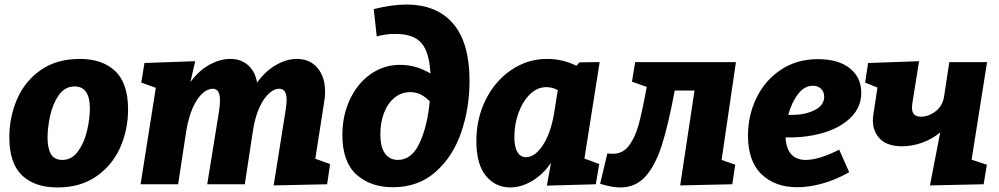

<svg xmlns="http://www.w3.org/2000/svg" viewBox="-20 -810 4392 844"><path d="M543 -329Q543 -240 508.5 -162Q474 -84 404 -35Q334 14 232 14Q133 14 77 -39Q21 -92 21 -207Q21 -295 55 -374Q89 -453 159 -502Q229 -551 331 -551Q430 -551 486.5 -497.5Q543 -444 543 -329ZM189 -205Q189 -158 204 -132.5Q219 -107 254 -107Q296 -107 323.5 -145.5Q351 -184 363 -236.5Q375 -289 375 -333Q375 -430 308 -430Q265 -430 238.5 -392Q212 -354 200.5 -301.5Q189 -249 189 -205Z M1366 -112 1431 -89 1418 0 1183 5 1235 -322Q1240 -352 1240 -370Q1240 -420 1207 -420Q1185 -420 1162 -399Q1139 -378 1120 -336.5Q1101 -295 1092 -236L1056 0H891L943 -322Q947 -346 947 -370Q947 -420 915 -420Q893 -420 869.5 -399Q846 -378 827.5 -336.5Q809 -295 799 -236L763 0H598L665 -424L601 -447L615 -533L838 -541L817 -449Q853 -499 900 -525Q947 -551 992 -551Q1040 -551 1071 -523Q1102 -495 1110 -447Q1147 -498 1193.5 -524.5Q1240 -551 1285 -551Q1342 -551 1375.5 -511.5Q1409 -472 1409 -407Q1409 -383 1405 -362Z M2044 -455Q2044 -335 2007.5 -228.5Q1971 -122 1895 -54.5Q1819 13 1707 13Q1608 13 1546.5 -43Q1485 -99 1485 -217Q1485 -302 1518 -372.5Q1551 -443 1609 -484Q1667 -525 1739 -525Q1809 -525 1872 -487Q1868 -578 1833.5 -619.5Q1799 -661 1717 -661Q1677 -661 1636 -650L1623 -770Q1703 -790 1766 -790Q1900 -790 1972 -706Q2044 -622 2044 -455ZM1869 -365Q1848 -386 1827.5 -395.5Q1807 -405 1783 -405Q1745 -405 1715 -381Q1685 -357 1668.5 -315Q1652 -273 1652 -221Q1652 -162 1673 -134.5Q1694 -107 1729 -107Q1790 -107 1824.5 -181.5Q1859 -256 1869 -365Z M2616 -537 2549 -113 2614 -89 2599 0 2384 6 2402 -94Q2366 -42 2318 -14Q2270 14 2223 14Q2158 14 2116 -37Q2074 -88 2074 -190Q2074 -289 2115 -371.5Q2156 -454 2227.5 -502.5Q2299 -551 2385 -551Q2453 -551 2514 -521L2527 -536ZM2415 -308 2432 -414Q2407 -427 2382 -427Q2342 -427 2310 -396Q2278 -365 2259.5 -314.5Q2241 -264 2241 -209Q2241 -164 2254.5 -141.5Q2268 -119 2292 -119Q2331 -119 2365.5 -170.5Q2400 -222 2415 -308Z M3215 -537 3152 -107 3212 -86 3199 0 2970 5 3033 -412H2946Q2918 -262 2889.5 -172.5Q2861 -83 2817.5 -34.5Q2774 14 2707 14Q2671 14 2618 -2L2650 -136Q2659 -134 2674 -134Q2718 -134 2745 -170Q2772 -206 2787.5 -262.5Q2803 -319 2823 -428L2758 -451L2772 -537Z M3451 -206H3433Q3439 -107 3522 -107Q3579 -107 3669 -152L3713 -53Q3655 -20 3596 -3.5Q3537 13 3484 13Q3387 13 3327.5 -44Q3268 -101 3268 -214Q3268 -302 3305 -379Q3342 -456 3412 -503Q3482 -550 3576 -550Q3665 -550 3715.5 -510Q3766 -470 3766 -402Q3766 -340 3722 -295.5Q3678 -251 3606.5 -228.5Q3535 -206 3451 -206ZM3445 -305H3462Q3519 -305 3561 -326Q3603 -347 3603 -385Q3603 -406 3589.5 -419.5Q3576 -433 3553 -433Q3516 -433 3488 -396.5Q3460 -360 3445 -305Z M4319 -537 4251 -108 4318 -86 4304 0 4068 5 4113 -228Q4077 -198 4033 -182.5Q3989 -167 3946 -167Q3881 -167 3849 -199Q3817 -231 3817 -281Q3817 -289 3819 -305L3837 -425L3783 -447L3796 -533L4020 -541L3991 -359Q3989 -345 3989 -336Q3989 -297 4028 -297Q4062 -297 4093 -321Q4124 -345 4130 -386L4153 -537Z"/></svg>

Font: Bitter Pro ExtraBold
Style: Italic
Weight: 800
Italic angle: -9°
Designer: Sol Matas, and Bitter project Authors
Foundry: Sol Matas
Version: Version 1.010